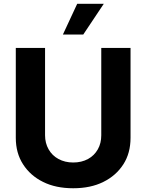

<svg xmlns="http://www.w3.org/2000/svg" viewBox="-20 -979 769 1009"><path d="M512.2 -268.1V-727.1H666V-254.9Q666 -174.3 628.4 -115.7Q589.8 -55.7 522.9 -22.9Q456.5 10.3 364.7 10.3Q272.9 10.3 206.5 -22.9Q139.6 -55.7 101.1 -115.7Q63 -174.8 63 -254.9V-727.1H216.8V-268.1Q216.8 -227.1 235.4 -194.3Q253.9 -161.6 287.1 -143.6Q321.3 -125 364.7 -125Q408.7 -125 442.9 -143.6Q475.6 -161.6 494.1 -194.3Q512.2 -226.1 512.2 -268.1ZM417.5 -797.4H310.5L385.7 -959H525.4Z"/></svg>

Font: My Font
Style: Bold
Weight: 500
Designer: Rasmus Andersson
Foundry: rsms
Version: Version 0.001